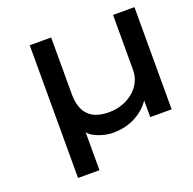

<svg xmlns="http://www.w3.org/2000/svg" viewBox="-122 -648 931 927"><g transform="rotate(-20 344.0 -184.0)"><path d="M125 157V-525H235V-232Q235 -190 248.5 -158Q262 -126 293 -108Q324 -90 374 -90Q413 -90 445.5 -102Q478 -114 502.5 -135Q527 -156 540 -183.5Q553 -211 553 -241V-525H663V0H553V-103L578 -129Q561 -90 531 -58.5Q501 -27 457.5 -8.5Q414 10 359 10Q336 10 309 3Q282 -4 259.5 -17Q237 -30 228 -49L235 -62V157Z"/></g></svg>

Font: Lexend Mega
Style: Regular
Weight: 400
Designer: Bonnie Shaver-Troup, Thomas Jockin
Foundry: Lexend
Version: Version 1.007